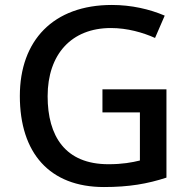

<svg xmlns="http://www.w3.org/2000/svg" viewBox="-20 -744 767 774"><path d="M393 -384V-291H544V-97C511 -89 474 -82 417 -82C243 -82 172 -195 172 -356C172 -525 268 -631 427 -631C493 -631 556 -613 605 -591L644 -681C583 -707 510 -724 431 -724C195 -724 60 -581 60 -357C60 -127 180 10 399 10C500 10 575 -3 651 -28V-384Z"/></svg>

Font: Noto Sans Gunjala Gondi Medium
Style: Regular
Weight: 500
Designer: Ek Type
Foundry: Ek Type
Version: Version 1.004